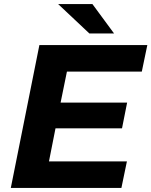

<svg xmlns="http://www.w3.org/2000/svg" viewBox="-20 -921 742 941"><path d="M220 -130H602L575 0H33L173 -700H702L675 -570H308L277 -418H603L578 -292H252ZM418 -757 265 -901H433L539 -757Z"/></svg>

Font: Montserrat
Style: Bold Italic
Weight: 700
Italic angle: -11.3°
Designer: Julieta Ulanovsky
Foundry: Julieta Ulanovsky
Version: Version 9.000; ttfautohint (v1.8.4.7-5d5b)